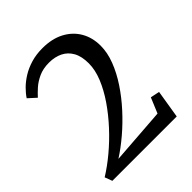

<svg xmlns="http://www.w3.org/2000/svg" viewBox="-207 -879 1007 1007"><g transform="rotate(-45 296.0 -376.0)"><path d="M26.5 -41.5Q76 -72 127.5 -115Q179 -158 226 -209Q273 -260 310 -314Q347 -368 368.8 -421.5Q390.5 -475 390.5 -523Q390.5 -575.5 372 -608.5Q353.5 -641.5 320.8 -657.5Q288 -673.5 245.5 -673.5Q201 -673.5 168 -658.2Q135 -643 112 -622.2Q89 -601.5 74 -584.5L30.5 -624Q44.5 -645.5 66.8 -667.8Q89 -690 119.5 -709Q150 -728 189 -739.8Q228 -751.5 274.5 -751.5Q345 -751.5 395.5 -724.8Q446 -698 473 -651.5Q500 -605 500 -544.5Q500 -493.5 479 -438.8Q458 -384 422 -329.8Q386 -275.5 340.2 -225.2Q294.5 -175 244.5 -132.5Q194.5 -90 146 -59L459 -82L494.5 -167L545 -156.5L519.5 0H42Z"/></g></svg>

Font: Merriweather 24pt
Style: Regular
Weight: 400
Designer: Eben Sorkin
Foundry: Eben Sorkin
Version: Version 2.100